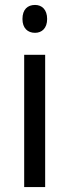

<svg xmlns="http://www.w3.org/2000/svg" viewBox="-20 -758 281 778"><path d="M122 -738C92 -738 71 -720 71 -681C71 -644 92 -625 122 -625C150 -625 171 -644 171 -681C171 -719 150 -738 122 -738ZM163 -536H78V0H163Z"/></svg>

Font: Noto Sans Devanagari UI SemiCondensed
Style: Regular
Weight: 400
Width: 4
Designer: Jelle Bosma - Monotype Design Team
Foundry: Monotype Imaging Inc.
Version: Version 2.004